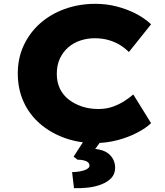

<svg xmlns="http://www.w3.org/2000/svg" viewBox="-20 -738 862 1004"><path d="M477 10Q391 10 317 -17Q243 -44 188 -92Q133 -140 103 -206.5Q73 -273 73 -354Q73 -434 104 -500.5Q135 -567 189.5 -615.5Q244 -664 318.5 -691Q393 -718 479 -718Q536 -718 589 -704.5Q642 -691 688.5 -667.5Q735 -644 770 -611L654 -466Q634 -486 608.5 -502Q583 -518 549.5 -528Q516 -538 474 -538Q436 -538 400 -526Q364 -514 336.5 -490Q309 -466 293 -431.5Q277 -397 277 -352Q277 -308 293.5 -274Q310 -240 340 -217Q370 -194 409 -181Q448 -168 494 -168Q536 -168 569.5 -180Q603 -192 629.5 -209Q656 -226 677 -244L770 -94Q743 -68 697 -44Q651 -20 594 -5Q537 10 477 10ZM367 246 357 162Q376 162 397 158.5Q418 155 433 147Q448 139 448 128Q448 117 439 110Q430 103 415.5 100Q401 97 385 97L365 81L433 -24H525L478 41Q530 46 556 73.5Q582 101 582 139Q582 172 562 193Q542 214 509.5 226.5Q477 239 440 243Q403 247 367 246Z"/></svg>

Font: Lexend Exa ExtraBold
Style: Regular
Weight: 800
Designer: Bonnie Shaver-Troup, Thomas Jockin
Foundry: Lexend
Version: Version 1.007